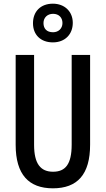

<svg xmlns="http://www.w3.org/2000/svg" viewBox="-20 -1012 574 1042"><path d="M267 -782C333 -782 375 -826 375 -888C375 -950 330 -992 267 -992C200 -992 159 -949 159 -886C159 -824 200 -782 267 -782ZM268 -837C233 -837 216 -857 216 -887C216 -916 237 -937 268 -937C300 -937 319 -916 319 -887C319 -857 297 -837 268 -837ZM469 -227V-714H369V-227C369 -121 335 -80 268 -80C201 -80 165 -122 165 -226V-714H65V-226C65 -65 136 10 267 10C400 10 469 -65 469 -227Z"/></svg>

Font: Noto Sans Hebrew ExtraCondensed Medium
Style: Regular
Weight: 500
Width: 2
Designer: Monotype Design Team
Foundry: Monotype Imaging Inc.
Version: Version 2.004